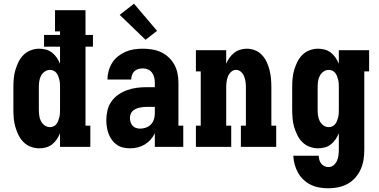

<svg xmlns="http://www.w3.org/2000/svg" viewBox="-20 -790 2040 1033"><path d="M191 8Q168 8 145.5 -0.5Q123 -9 106.5 -25.5Q90 -42 79.5 -63.5Q69 -85 62.5 -107.5Q56 -130 54 -153.5Q52 -177 52 -200V-320Q52 -343 54 -366.5Q56 -390 62.5 -412.5Q69 -435 79.5 -456.5Q90 -478 106.5 -494.5Q123 -511 145.5 -519.5Q168 -528 191 -528Q210 -528 228 -523Q246 -518 260.5 -506.5Q275 -495 285.5 -479.5Q296 -464 303 -447V-539H217V-602H303V-621H276V-735H440V-602H480V-539H440V-114H466V0H303V-73Q296 -56 285.5 -40.5Q275 -25 260.5 -13.5Q246 -2 228 3Q210 8 191 8ZM249 -106Q259 -106 268.5 -110.5Q278 -115 284 -123Q290 -131 293.5 -140.5Q297 -150 299.5 -160Q302 -170 302.5 -180Q303 -190 303 -200V-320Q303 -330 302.5 -340Q302 -350 299.5 -360Q297 -370 293.5 -379.5Q290 -389 284 -397Q278 -405 268.5 -409.5Q259 -414 249 -414Q233 -414 220 -404.5Q207 -395 200 -381Q193 -367 191 -351.5Q189 -336 189 -320V-200Q189 -184 191 -168.5Q193 -153 200 -139Q207 -125 220 -115.5Q233 -106 249 -106Z M681 8Q662 8 643.5 4Q625 0 609.5 -10.5Q594 -21 582.5 -36.5Q571 -52 564.5 -69.5Q558 -87 555 -105.5Q552 -124 552 -143Q552 -169 558 -195.5Q564 -222 579.5 -244Q595 -266 617 -281Q639 -296 664 -305Q689 -314 715.5 -317.5Q742 -321 769 -321H813V-345Q813 -360 809.5 -374Q806 -388 797.5 -399.5Q789 -411 775.5 -416.5Q762 -422 748 -422Q736 -422 724 -418.5Q712 -415 703 -406.5Q694 -398 690 -386Q686 -374 686 -362H558Q558 -385 564.5 -408.5Q571 -432 583.5 -452Q596 -472 615 -487Q634 -502 655.5 -511.5Q677 -521 701 -524.5Q725 -528 748 -528Q773 -528 798 -524Q823 -520 846 -509.5Q869 -499 887.5 -481.5Q906 -464 918 -442Q930 -420 935 -395.5Q940 -371 940 -345V-114H966V0H813V-73Q804 -54 790 -38.5Q776 -23 758.5 -12.5Q741 -2 721 3Q701 8 681 8ZM734 -98Q750 -98 765.5 -103.5Q781 -109 792 -120.5Q803 -132 808 -148Q813 -164 813 -180V-215H769Q759 -215 749 -214Q739 -213 729 -210.5Q719 -208 709.5 -203.5Q700 -199 693 -192Q686 -185 682.5 -175Q679 -165 679 -155Q679 -144 682.5 -133Q686 -122 693.5 -113.5Q701 -105 712 -101.5Q723 -98 734 -98ZM763 -576 624 -710 701 -770 825 -624Z M1034 0V-114H1060V-406H1034V-520H1197V-447Q1204 -464 1214.5 -479Q1225 -494 1239.5 -505.5Q1254 -517 1272 -522.5Q1290 -528 1308 -528Q1331 -528 1353 -519Q1375 -510 1390.5 -493Q1406 -476 1415.5 -455Q1425 -434 1430.5 -411.5Q1436 -389 1438 -366Q1440 -343 1440 -320V-114H1466V0H1276V-114H1303V-320Q1303 -335 1301 -350Q1299 -365 1293.5 -379Q1288 -393 1276.5 -403.5Q1265 -414 1250 -414Q1235 -414 1223.5 -403.5Q1212 -393 1206.5 -379Q1201 -365 1199 -350Q1197 -335 1197 -320V-114H1224V0Z M1747 223Q1723 223 1699 219Q1675 215 1653 204.5Q1631 194 1613.5 177.5Q1596 161 1584 140Q1572 119 1565.5 95.5Q1559 72 1558 48H1695Q1695 59 1698 70Q1701 81 1708 90Q1715 99 1725.5 104Q1736 109 1747 109Q1762 109 1774.5 99Q1787 89 1793 75Q1799 61 1801 45.5Q1803 30 1803 15V-73Q1796 -56 1785.5 -40.5Q1775 -25 1760.5 -13.5Q1746 -2 1728 3Q1710 8 1691 8Q1668 8 1645.5 -0.5Q1623 -9 1606.5 -25.5Q1590 -42 1579.5 -63.5Q1569 -85 1562.5 -107.5Q1556 -130 1554 -153.5Q1552 -177 1552 -200V-320Q1552 -343 1554 -366.5Q1556 -390 1562.5 -412.5Q1569 -435 1579.5 -456.5Q1590 -478 1606.5 -494.5Q1623 -511 1645.5 -519.5Q1668 -528 1691 -528Q1710 -528 1728 -523Q1746 -518 1760.5 -506.5Q1775 -495 1785.5 -479.5Q1796 -464 1803 -447V-520H1966V-406H1940V15Q1940 42 1936 68.5Q1932 95 1921 120Q1910 145 1892 165.5Q1874 186 1850.5 199Q1827 212 1800.5 217.5Q1774 223 1747 223ZM1749 -106Q1759 -106 1768.5 -110.5Q1778 -115 1784 -123Q1790 -131 1793.5 -140.5Q1797 -150 1799.5 -160Q1802 -170 1802.5 -180Q1803 -190 1803 -200V-320Q1803 -330 1802.5 -340Q1802 -350 1799.5 -360Q1797 -370 1793.5 -379.5Q1790 -389 1784 -397Q1778 -405 1768.5 -409.5Q1759 -414 1749 -414Q1733 -414 1720 -404.5Q1707 -395 1700 -381Q1693 -367 1691 -351.5Q1689 -336 1689 -320V-200Q1689 -184 1691 -168.5Q1693 -153 1700 -139Q1707 -125 1720 -115.5Q1733 -106 1749 -106Z"/></svg>

Font: Iosevka Curly Slab Heavy
Style: Regular
Weight: 900
Monospace: yes
Designer: Belleve Invis
Foundry: Belleve Invis
Version: Version 22.1.2; ttfautohint (v1.8.4)